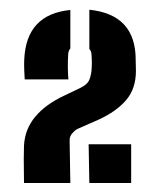

<svg xmlns="http://www.w3.org/2000/svg" viewBox="-20 -824 332 404"><path d="M30.5 -439Q30 -476.5 30 -490.2Q30 -504 30.5 -518Q32.5 -552.5 54 -578.2Q75.5 -604 113.5 -622L150 -639.5Q163.5 -646.5 167.2 -654.5Q171 -662.5 172.5 -675Q174 -692 172.5 -709.5Q172.5 -716 168 -721V-803.5Q265.5 -793.5 265.5 -698.5Q266 -687.5 266 -675Q266 -637.5 245.5 -613.5Q225 -589.5 188 -572.5L142.5 -552.5Q137 -549.5 131.8 -543.2Q126.5 -537 126.5 -529L128 -439ZM32 -657Q31.5 -665.5 31 -676.8Q30.5 -688 31 -698.5Q35 -794 128 -803V-722Q124 -717.5 123.5 -710.5Q122.5 -695 122.8 -680Q123 -665 124 -657ZM168 -439 166.5 -520.5H256V-439Z"/></svg>

Font: Big Shoulders Stencil Display ExtraBold
Style: Regular
Weight: 800
Designer: Patric King
Foundry: XO Type Co
Version: Version 1.000